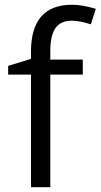

<svg xmlns="http://www.w3.org/2000/svg" viewBox="-20 -785 422 805"><path d="M327.1 -472.2H190.9V0H109.9V-472.2H14.2V-508.8L109.9 -538.1V-567.9Q109.9 -765.1 282.2 -765.1Q324.7 -765.1 381.8 -748L360.8 -683.1Q314 -698.2 280.8 -698.2Q234.9 -698.2 212.9 -667.7Q190.9 -637.2 190.9 -569.8V-535.2H327.1Z"/></svg>

Font: f06900794
Style: Regular
Weight: 400
Foundry: Ascender Corporation
Version: Version 1.10